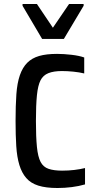

<svg xmlns="http://www.w3.org/2000/svg" viewBox="-20 -857 488 962"><path d="M268 85Q210 85 172 73Q134 61 111.5 35Q89 9 77 -30.5Q65 -70 61.5 -124.5Q58 -179 58 -251Q58 -328 62 -384.5Q66 -441 79.5 -480Q93 -519 116.5 -542.5Q140 -566 176 -576.5Q212 -587 266 -587Q299 -587 338 -582.5Q377 -578 402 -569V-489Q377 -495 347.5 -498Q318 -501 290 -501Q249 -501 222.5 -490.5Q196 -480 183 -454.5Q170 -429 165 -379.5Q160 -330 160 -251Q160 -171 165 -121Q170 -71 183.5 -45.5Q197 -20 223.5 -11Q250 -2 291 -2Q323 -2 352.5 -5.5Q382 -9 406 -15V67Q375 76 339.5 80.5Q304 85 268 85ZM191 -662 93 -828V-837H165L245 -718L326 -837H399V-828L300 -662Z"/></svg>

Font: Farlight84_Sys_V01
Style: Regular
Weight: 400
Designer: Ryoko NISHIZUKA  (kana, bopomofo & ideographs); Paul D. Hunt (Latin, Greek & Cyrillic); Sandoll Communications , Soo-you
Foundry: Adobe
Version: Version 2.004;October 29, 2024;FontCreator 14.0.0.2814 64-bi